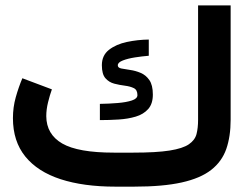

<svg xmlns="http://www.w3.org/2000/svg" viewBox="-20 -697 934 717"><path d="M477.5 -127Q564 -127 613.3 -134.8Q662.6 -142.6 685.3 -158.2Q708 -173.8 713.9 -196.5Q719.7 -219.2 719.7 -249V-676.8H841.3V-250Q841.3 -187.5 825 -140.6Q808.6 -93.8 768.6 -62.5Q728.5 -31.2 658.4 -15.6Q588.4 0 481 0H410.2Q292 0 206.3 -27.8Q120.6 -55.7 74.5 -112.5Q28.3 -169.4 28.3 -255.9Q28.3 -296.4 38.8 -333.7Q49.3 -371.1 63.5 -404.8L173.8 -363.3Q166 -341.8 159.4 -314.9Q152.8 -288.1 152.8 -263.2Q153.3 -195.3 212.4 -161.1Q271.5 -127 405.3 -127ZM353 -309.1Q387.2 -309.6 419.4 -312.3Q451.7 -314.9 472.4 -321.8Q493.2 -328.6 493.2 -341.8Q493.2 -361.3 479.7 -367.9Q466.3 -374.5 446.5 -377Q426.8 -379.4 407 -384.5Q387.2 -389.6 373.8 -404.8Q360.4 -419.9 360.4 -453.6Q360.4 -490.2 387 -511Q413.6 -531.7 453.9 -540.3Q494.1 -548.8 535.6 -549.3V-488.8Q511.2 -486.8 484.4 -482.7Q457.5 -478.5 438.7 -471.2Q419.9 -463.9 419.9 -453.1Q419.9 -443.8 433.1 -441.2Q446.3 -438.5 465.8 -435.8Q485.4 -433.1 504.9 -425Q524.4 -417 537.6 -398.2Q550.8 -379.4 550.8 -343.8Q550.8 -309.1 533.2 -289.6Q515.6 -270 486.8 -261.5Q458 -252.9 423.1 -250.7Q388.2 -248.5 353 -248.5Z"/></svg>

Font: Vazir
Style: Bold
Weight: 700
Designer: Saber Rastikerdar
Foundry: Saber Rastikerdar
Version: Version 30.0.0